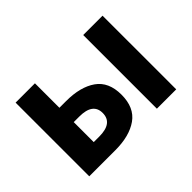

<svg xmlns="http://www.w3.org/2000/svg" viewBox="-106 -796 1032 1032"><g transform="rotate(-45 409.5 -280.0)"><path d="M79 0V-560H226V-374H277Q385 -374 448.5 -329.5Q512 -285 512 -187.5Q512 -90 448.5 -45Q385 0 277 0ZM226 -113H268Q371 -113 371 -190Q371 -265 268 -265H226ZM593 0V-560H740V0Z"/></g></svg>

Font: Swei Fan Sans CJK TC
Style: Bold
Weight: 700
Version: Version 2.130